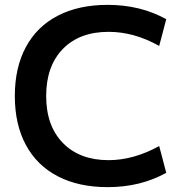

<svg xmlns="http://www.w3.org/2000/svg" viewBox="-20 -760 753 790"><path d="M41 -365Q41 -482 86.5 -566.5Q132 -651 218 -695.5Q304 -740 423 -740Q558 -740 664 -681L635 -571Q532 -629 427 -629Q307 -629 238.5 -558.5Q170 -488 170 -365Q170 -242 239 -171.5Q308 -101 427 -101Q529 -101 635 -159L664 -49Q558 10 423 10Q304 10 218 -34.5Q132 -79 86.5 -163.5Q41 -248 41 -365Z"/></svg>

Font: Enso SemiBold
Style: Regular
Weight: 600
Designer: Coji Morishita
Foundry: UNDERFOREST DESIGN
Version: Version 1.000